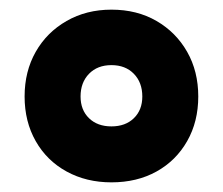

<svg xmlns="http://www.w3.org/2000/svg" viewBox="-20 -744 462 398"><path d="M211 -366Q159 -366 118 -388.5Q77 -411 54 -451.5Q31 -492 31 -544Q31 -596 54 -636.5Q77 -677 118 -700.5Q159 -724 211 -724Q264 -724 304.5 -700.5Q345 -677 368 -636.5Q391 -596 391 -544Q391 -492 368 -451.5Q345 -411 304.5 -388.5Q264 -366 211 -366ZM211 -482Q240 -482 257.5 -499Q275 -516 275 -544Q275 -573 257.5 -591Q240 -609 211 -609Q182 -609 164.5 -591Q147 -573 147 -544Q147 -516 164.5 -499Q182 -482 211 -482Z"/></svg>

Font: Noto Sans Meetei Mayek Black
Style: Regular
Weight: 900
Designer: Monotype Design Team and Neelakash Kshetrimayum
Foundry: Monotype Imaging Inc.
Version: Version 2.002; ttfautohint (v1.8.4.7-5d5b)